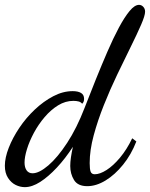

<svg xmlns="http://www.w3.org/2000/svg" viewBox="-36 -740 617 790"><path d="M66 30Q47 30 28.5 21Q10 12 -3 -8Q-16 -28 -16 -58Q-16 -91 0 -132Q16 -173 43.5 -214Q71 -255 107 -289Q143 -323 183 -344Q223 -365 263 -365Q285 -365 297.5 -357.5Q310 -350 310 -333Q310 -328 308.5 -323Q307 -318 302 -313Q297 -320 287.5 -322.5Q278 -325 266 -325Q233 -325 203 -306.5Q173 -288 147.5 -258Q122 -228 103.5 -193.5Q85 -159 75 -126.5Q65 -94 65 -71Q65 -51 73.5 -39Q82 -27 98 -27Q125 -27 163 -59.5Q201 -92 240.5 -152.5Q280 -213 312 -296Q334 -353 358 -412.5Q382 -472 406 -527.5Q430 -583 453 -626Q476 -669 497 -694.5Q518 -720 536 -720Q546 -720 553.5 -712Q561 -704 561 -692Q561 -676 544.5 -638Q528 -600 502 -547.5Q476 -495 446.5 -433.5Q417 -372 391.5 -308Q366 -244 349.5 -183Q333 -122 333 -69Q333 -44 337 -33.5Q341 -23 354 -23Q375 -23 402.5 -40.5Q430 -58 458 -91.5Q486 -125 508 -171L525 -158Q504 -104 470.5 -62.5Q437 -21 398.5 2.5Q360 26 323 26Q284 26 268.5 0.5Q253 -25 253 -57Q253 -73 256 -93.5Q259 -114 264 -136Q233 -88 198 -50.5Q163 -13 129.5 8.5Q96 30 66 30Z"/></svg>

Font: Dancing Script SemiBold
Style: Regular
Weight: 600
Designer: Pablo Impallari
Foundry: Pablo Impallari
Version: Version 2.001